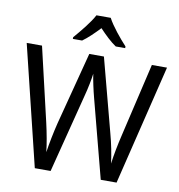

<svg xmlns="http://www.w3.org/2000/svg" viewBox="-99 -1034 1050 1124"><g transform="rotate(10 426.5 -472.0)"><path d="M468 -944H383C360 -899 308 -837 271 -794V-784H326C357 -806 391 -839 425 -875C459 -839 493 -806 526 -784H582V-794C545 -834 491 -899 468 -944ZM843 -714H753L651 -278C637 -219 625 -159 618 -104C611 -158 599 -220 583 -278L468 -714H381L268 -280C254 -223 241 -158 233 -104C228 -151 217 -212 202 -277L100 -714H9L183 0H277L395 -462C410 -517 421 -577 424 -604C429 -568 442 -508 454 -463L575 0H669Z"/></g></svg>

Font: Noto Sans Khmer UI SemiCondensed
Style: Regular
Weight: 400
Width: 4
Designer: Danh Hong and the Monotype Design Team
Foundry: Monotype Imaging Inc.
Version: Version 2.002